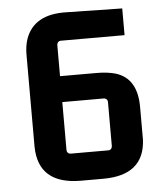

<svg xmlns="http://www.w3.org/2000/svg" viewBox="-48 -666 601 713"><g transform="rotate(-5 252.5 -310.0)"><path d="M308.6 3.9Q460.9 3.9 467.8 -127Q467.8 -132.8 467.8 -138.7V-250Q467.8 -356.4 388.7 -380.9Q358.4 -389.6 317.4 -389.6H181.6V-506.8Q183.6 -519.5 194.3 -520.5H433.6V-620.1L224.6 -624Q104.5 -627 73.2 -538.1Q64.5 -511.7 64.5 -480.5V-136.7Q66.4 2.9 223.6 3.9ZM194.3 -99.6Q182.6 -101.6 181.6 -113.3V-293H337.9Q349.6 -291 350.6 -279.3V-113.3Q348.6 -100.6 337.9 -99.6Z"/></g></svg>

Font: Gemunu Libre
Style: Bold
Weight: 700
Designer: Pushpananda Ekanayake, Sol Matas, Kosala Senevirathne
Foundry: Mooniak
Version: Version 1.001